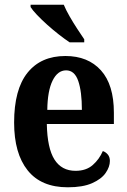

<svg xmlns="http://www.w3.org/2000/svg" viewBox="-20 -786 541 816"><path d="M268 10Q155 10 97.5 -62Q40 -134 40 -265Q40 -406 97 -477Q154 -548 258 -548Q354 -548 409 -487Q464 -426 464 -307V-259H179Q181 -156 211.5 -108Q242 -60 301 -60Q346 -60 374 -84.5Q402 -109 417 -144Q429 -140 438 -129.5Q447 -119 447 -102Q447 -77 429 -51Q411 -25 371.5 -7.5Q332 10 268 10ZM328 -319Q328 -397 312.5 -442Q297 -487 261 -487Q225 -487 203.5 -443.5Q182 -400 181 -319ZM276 -606Q255 -620 230 -639.5Q205 -659 180.5 -681Q156 -703 137 -723Q118 -743 110 -756V-766H251Q260 -744 275.5 -717Q291 -690 308 -664Q325 -638 338 -619V-606Z"/></svg>

Font: Noto Serif Khmer Condensed
Style: Bold
Weight: 700
Width: 3
Designer: Danh Hong and the Monotype Design Team
Foundry: Monotype Imaging Inc.
Version: Version 2.004; ttfautohint (v1.8.4.7-5d5b)